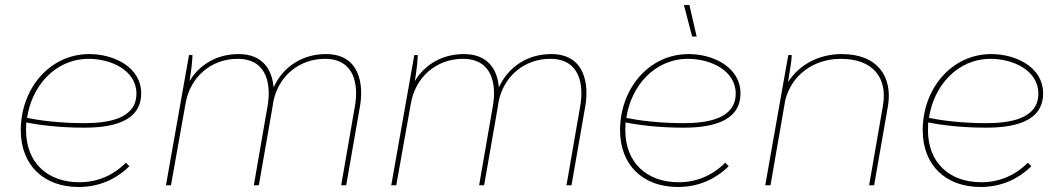

<svg xmlns="http://www.w3.org/2000/svg" viewBox="-20 -740 4237 767"><path d="M294 7C373 7 442 -22 497 -76L483 -90C432 -39 369 -12 297 -12C170 -12 84 -90 84 -220L85 -251C139 -240 219 -230 316 -230C424 -230 544 -252 544 -367C544 -472 435 -524 337 -524C177 -524 63 -384 63 -220C63 -79 156 7 294 7ZM88 -269C107 -396 200 -505 335 -505C422 -505 525 -460 525 -366C525 -264 409 -248 316 -248C218 -248 137 -259 88 -269Z M643 0H663L721 -325C739 -433 824 -505 929 -505C1050 -505 1063 -398 1049 -317L994 0H1014L1069 -315L1072 -335C1093 -437 1176 -505 1278 -505C1399 -505 1412 -398 1398 -317L1343 0H1363L1418 -315C1433 -400 1419 -524 1282 -524C1188 -524 1111 -474 1073 -391C1067 -459 1032 -524 933 -524C849 -524 778 -484 737 -416C744 -456 748 -493 749 -520H735Z M1543 0H1563L1621 -325C1639 -433 1724 -505 1829 -505C1950 -505 1963 -398 1949 -317L1894 0H1914L1969 -315L1972 -335C1993 -437 2076 -505 2178 -505C2299 -505 2312 -398 2298 -317L2243 0H2263L2318 -315C2333 -400 2319 -524 2182 -524C2088 -524 2011 -474 1973 -391C1967 -459 1932 -524 1833 -524C1749 -524 1678 -484 1637 -416C1644 -456 1648 -493 1649 -520H1635Z M2688 7C2767 7 2836 -22 2891 -76L2877 -90C2826 -39 2763 -12 2691 -12C2564 -12 2478 -90 2478 -220L2479 -251C2533 -240 2613 -230 2710 -230C2818 -230 2938 -252 2938 -367C2938 -472 2829 -524 2731 -524C2571 -524 2457 -384 2457 -220C2457 -79 2550 7 2688 7ZM2745 -594H2763L2734 -720H2712ZM2482 -269C2501 -396 2594 -505 2729 -505C2816 -505 2919 -460 2919 -366C2919 -264 2803 -248 2710 -248C2612 -248 2531 -259 2482 -269Z M3037 0H3058L3117 -340C3142 -440 3230 -505 3339 -505C3465 -505 3527 -432 3507 -317L3452 0H3472L3527 -315C3547 -432 3487 -524 3343 -524C3251 -524 3173 -482 3128 -412C3135 -458 3142 -493 3143 -520H3129Z M3897 7C3976 7 4045 -22 4100 -76L4086 -90C4035 -39 3972 -12 3900 -12C3773 -12 3687 -90 3687 -220L3688 -251C3742 -240 3822 -230 3919 -230C4027 -230 4147 -252 4147 -367C4147 -472 4038 -524 3940 -524C3780 -524 3666 -384 3666 -220C3666 -79 3759 7 3897 7ZM3691 -269C3710 -396 3803 -505 3938 -505C4025 -505 4128 -460 4128 -366C4128 -264 4012 -248 3919 -248C3821 -248 3740 -259 3691 -269Z"/></svg>

Font: Fixel Display 20240404 Thin
Style: Italic
Weight: 100
Italic angle: -10°
Designer: AlfaBravo + MacPaw
Foundry: Kyrylo Tkachov, Marchela Mozhyna, Serhii Makarenko, Maria Weinstein, Zakhar Kryvoshyya
Version: Version 1.211;Glyphs 3.2 (3225)